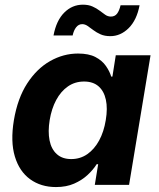

<svg xmlns="http://www.w3.org/2000/svg" viewBox="-20 -774 667 804"><path d="M214.4 9.3Q151.4 9.3 106.2 -23.4Q61 -56.2 42.2 -118.7Q23.4 -181.2 38.1 -270.5Q53.7 -362.8 94 -424.8Q134.3 -486.8 189.9 -518.3Q245.6 -549.8 306.6 -549.8Q351.6 -549.8 379.6 -535.2Q407.7 -520.5 423.3 -498Q439 -475.6 445.8 -453.1H450.7L464.8 -542.5H610.4L520.5 0H377L391.1 -86.4H384.8Q370.1 -63 346.7 -41.3Q323.2 -19.5 290.5 -5.1Q257.8 9.3 214.4 9.3ZM278.3 -107.9Q315.9 -107.9 345.5 -128.4Q375 -148.9 395 -185.5Q415 -222.2 422.9 -271Q431.2 -320.3 423.3 -356.4Q415.5 -392.6 392.6 -412.6Q369.6 -432.6 332 -432.6Q293.9 -432.6 264.4 -412.1Q234.9 -391.6 215.3 -355.2Q195.8 -318.8 188 -271Q180.2 -223.1 187.5 -186.3Q194.8 -149.4 217.8 -128.7Q240.7 -107.9 278.3 -107.9ZM441.9 -622.6Q418.5 -622.6 401.4 -630.1Q384.3 -637.7 371.1 -647.7Q357.9 -657.7 346.9 -665.3Q335.9 -672.9 324.2 -672.9Q309.1 -672.9 298.8 -659.7Q288.6 -646.5 284.2 -625.5H204.1Q215.8 -688 249 -721.2Q282.2 -754.4 327.1 -754.4Q350.6 -754.4 367.4 -746.8Q384.3 -739.3 397 -729.5Q409.7 -719.7 420.7 -712.2Q431.6 -704.6 444.3 -704.6Q460.9 -704.6 470.2 -716.8Q479.5 -729 484.9 -752H564.5Q552.7 -689.9 518.8 -656.2Q484.9 -622.6 441.9 -622.6Z"/></svg>

Font: Inter 16pt
Style: Bold Italic
Weight: 700
Italic angle: -9.3988°
Version: Version 4.001;git-66647c0bb